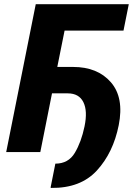

<svg xmlns="http://www.w3.org/2000/svg" viewBox="-20 -731 639 923"><path d="M331.1 -409.2Q449.2 -409.2 513.2 -335.4Q577.1 -261.7 550.8 -129.4Q524.4 2.9 445.8 88.6Q367.2 174.3 225.6 172.4L223.1 170.9L246.1 55.7Q308.6 55.7 339.6 3.9Q370.6 -47.9 386.2 -122.6Q401.9 -197.3 380.9 -239.7Q359.9 -282.2 305.7 -282.2H230L173.8 0H9.8L151.9 -710.9H599.1L573.7 -584H290.5L255.4 -409.2Z"/></svg>

Font: Roboto-BlackItalic
Style: Italic
Weight: 900
Italic angle: -12°
Designer: Google
Version: Version 1.100141; 2013